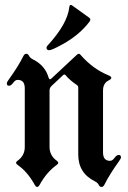

<svg xmlns="http://www.w3.org/2000/svg" viewBox="-20 -738 511 768"><path d="M7.3 0ZM166 -547.9Q166 -551.3 170.9 -556.6Q250 -642.6 257.3 -710Q258.3 -718.3 263.2 -718.3Q266.1 -718.3 270.5 -714.8L336.4 -667.5Q341.3 -664.1 341.3 -659.9Q341.3 -655.8 338.4 -651.9Q298.3 -598.6 230.5 -561Q187 -537.1 176.8 -537.1Q166 -537.1 166 -547.9ZM7.3 -404.8Q7.3 -409.2 15.1 -419.9Q52.7 -471.7 73.7 -514.2Q78.1 -522.9 85.2 -522.9Q92.3 -522.9 96.2 -514.6Q100.1 -506.3 111.8 -500.5Q160.6 -476.1 174.3 -427.7Q176.8 -420.9 179.7 -420.9Q182.6 -420.9 185.5 -423.8L287.6 -519Q292 -522.9 295.4 -522.9Q298.8 -522.9 301.8 -519Q350.6 -462.9 412.1 -437.5Q425.3 -432.1 425.3 -426.8Q425.3 -421.4 414.1 -416Q392.1 -404.8 392.1 -376V-128.4Q392.1 -94.7 419.9 -94.7Q429.7 -94.7 438 -106.4Q446.3 -118.2 455.1 -118.2Q463.9 -118.2 463.9 -108.4Q463.9 -104 456.1 -93.3Q418.9 -41.5 397.5 1Q393.1 9.8 386 9.8Q378.9 9.8 375 1.5Q371.1 -6.8 359.4 -12.7Q293 -45.9 293 -119.6V-387.2Q293 -394 288.1 -397.5Q257.8 -418 242.2 -437.5Q240.2 -439.9 237.5 -439.9Q234.9 -439.9 232.4 -437.5L186.5 -394.5Q178.2 -386.7 178.2 -376.5V-149.9Q178.2 -115.7 207.5 -94.7Q212.9 -90.8 212.9 -86.7Q212.9 -82.5 206.5 -78.1Q166.5 -49.3 138.7 1Q133.8 9.8 128.7 9.8Q123.5 9.8 118.7 1Q89.8 -51.3 50.8 -78.1Q44.4 -82.5 44.4 -86.7Q44.4 -90.8 49.8 -94.7Q79.1 -115.2 79.1 -149.9V-384.8Q79.1 -418.5 50.8 -418.5Q41 -418.5 32.7 -406.7Q24.4 -395 15.9 -395Q7.3 -395 7.3 -404.8Z"/></svg>

Font: UnifrakturMaguntia21
Style: Book
Weight: 400
Designer: j. 'mach' wust, Gerrit Ansmann, Georg Duffner, based on a font by Peter Wiegel, original typeface by Carl Albert Fahrenw
Version: Version 2017-03-19